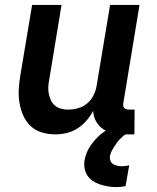

<svg xmlns="http://www.w3.org/2000/svg" viewBox="-20 -540 640 783"><path d="M206 8Q177 8 150.5 0Q124 -8 105 -26Q86 -44 75 -68.5Q64 -93 59.5 -120.5Q55 -148 56.5 -176Q58 -204 63 -233L111 -520H231L181 -217Q178 -202 177 -187Q176 -172 179 -158Q182 -144 187.5 -131.5Q193 -119 203.5 -110Q214 -101 228 -97Q242 -93 257 -93Q277 -93 297.5 -98.5Q318 -104 334.5 -117.5Q351 -131 361 -150.5Q371 -170 374 -190L429 -520H549L483 -120Q482 -115 482.5 -109.5Q483 -104 486.5 -100Q490 -96 495 -94.5Q500 -93 506 -93H529L528 8H489Q465 8 442.5 3.5Q420 -1 401.5 -13Q383 -25 372 -44.5Q361 -64 360 -88Q349 -67 332.5 -48Q316 -29 295.5 -16Q275 -3 251.5 2.5Q228 8 206 8ZM453 223Q436 223 419.5 220Q403 217 387.5 212Q372 207 358.5 198Q345 189 336.5 176Q328 163 325 146.5Q322 130 325 113Q330 82 349.5 53.5Q369 25 395.5 4Q422 -17 453 -29.5Q484 -42 515 -45L508 0Q493 6 480 17Q467 28 457.5 41Q448 54 439.5 68.5Q431 83 428 98Q427 107 430.5 116Q434 125 442 129.5Q450 134 459 136Q468 138 477 138Q485 138 492 137Q499 136 507 134L492 219Q483 221 473 222Q463 223 453 223Z"/></svg>

Font: Iosevka Extended
Style: Bold Italic
Weight: 700
Width: 7
Italic angle: -9°
Monospace: yes
Designer: Belleve Invis
Foundry: Belleve Invis
Version: Version 32.5.0; ttfautohint (v1.8.4)